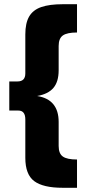

<svg xmlns="http://www.w3.org/2000/svg" viewBox="-20 -764 403 910"><path d="M345 126H277Q184.5 126 142.2 94.5Q100 63 100 -16V-198Q100 -240 67 -240H24V-378H63Q100 -378 100 -416V-601Q100 -654.5 118.2 -685.8Q136.5 -717 175.5 -730.5Q214.5 -744 277 -744H345V-610Q298 -610 278 -596Q258 -582 258 -546V-431Q258 -376.5 233 -347.2Q208 -318 156 -309Q258 -293 258 -186V-72Q258 -36 278 -22Q298 -8 345 -8Z"/></svg>

Font: Argentum Novus
Style: Bold
Weight: 700
Designer: Julieta Ulanovsky (font) & Cristiano Sobral (main changes)
Foundry: Julieta Ulanovsky (font) & Cristiano Sobral (main changes)
Version: Version 3.00;November 27, 2020;FontCreator 13.0.0.2655 64-bi